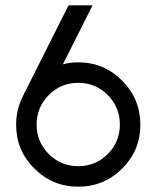

<svg xmlns="http://www.w3.org/2000/svg" viewBox="-20 -681 572 714"><path d="M502 -216.8Q502 -121.6 434.3 -54.2Q366.7 13.2 271 13.2Q175.3 13.2 107.7 -54.2Q40 -121.6 40 -216.8Q40 -274.9 66.9 -327.1L234.9 -661.1H324.2L213.9 -441.9Q241.2 -449.2 271 -449.2Q366.7 -449.2 434.3 -381.1Q502 -313 502 -216.8ZM161.4 -327.6Q116.2 -282.2 116.2 -217.8Q116.2 -153.3 161.4 -108.2Q206.5 -63 271 -63Q335.4 -63 380.6 -108.2Q425.8 -153.3 425.8 -217.8Q425.8 -282.2 380.6 -327.6Q335.4 -373 271 -373Q206.5 -373 161.4 -327.6Z"/></svg>

Font: Human Sans
Style: Regular
Weight: 400
Designer: Tim Radville
Foundry: Continuum
Version: Version 1.000;FEAKit 1.0